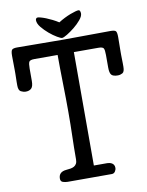

<svg xmlns="http://www.w3.org/2000/svg" viewBox="-103 -1044 858 1117"><g transform="rotate(-10 326.5 -486.0)"><path d="M438 -972Q446 -972 448.5 -965Q451 -958 451 -951Q451 -935 433.5 -914Q416 -893 393 -874.5Q370 -856 348.5 -843Q327 -830 318 -830Q311 -830 289.5 -842.5Q268 -855 245 -874.5Q222 -894 204 -916Q186 -938 186 -958Q186 -963 189 -967.5Q192 -972 199 -972Q204 -972 217 -968.5Q230 -965 246.5 -958.5Q263 -952 282 -942.5Q301 -933 318 -922Q335 -933 354 -942.5Q373 -952 390 -958.5Q407 -965 420 -968.5Q433 -972 438 -972ZM138 -737Q112 -737 106.5 -727Q101 -717 101 -688V-614Q101 -582 89 -570.5Q77 -559 56 -559Q42 -559 27.5 -566.5Q13 -574 13 -603Q13 -611 13 -623Q13 -635 13.5 -647.5Q14 -660 14 -672.5Q14 -685 14 -693Q14 -709 13.5 -735Q13 -761 13 -778Q13 -807 20.5 -814Q28 -821 51 -821Q88 -821 121.5 -820.5Q155 -820 188.5 -820Q222 -820 255.5 -819.5Q289 -819 326 -819Q400 -819 464 -820Q528 -821 602 -821Q626 -821 633 -814Q640 -807 640 -778Q640 -761 639.5 -735Q639 -709 639 -693Q639 -685 639 -672.5Q639 -660 639.5 -647.5Q640 -635 640 -623Q640 -611 640 -603Q640 -573 627 -566Q614 -559 600 -559Q572 -559 562 -570.5Q552 -582 552 -614V-688Q552 -718 546.5 -727.5Q541 -737 515 -737H371V-67H450Q456 -67 463 -65.5Q470 -64 476.5 -60.5Q483 -57 487.5 -50Q492 -43 492 -32Q492 -21 485 -10.5Q478 0 465 0H205Q191 0 177 -4.5Q163 -9 163 -26Q163 -66 209 -70Q222 -71 234 -73Q246 -75 255 -80Q264 -85 269.5 -94.5Q275 -104 275 -120Q275 -157 275.5 -190.5Q276 -224 277 -258Q278 -292 278.5 -327Q279 -362 279 -401Q279 -439 278.5 -482Q278 -525 277 -569Q276 -613 275.5 -656Q275 -699 275 -737Z"/></g></svg>

Font: Life Savers ExtraBold
Style: Regular
Weight: 800
Designer: Pablo Impallari, Rodrigo Fuenzalida, Brenda Gallo
Foundry: Pablo Impallari, Rodrigo Fuenzalida, Brenda Gallo
Version: Version 3.001; ttfautohint (v0.95) -l 8 -r 50 -G 200 -x 14 -